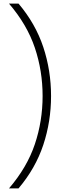

<svg xmlns="http://www.w3.org/2000/svg" viewBox="-20 -828 376 1068"><path d="M30 220Q130.5 103 173.8 -25.8Q217 -154.5 217 -294Q217 -433.5 173.8 -562.2Q130.5 -691 30 -808H83Q177.5 -696.5 220.8 -566Q264 -435.5 264 -294Q264 -152.5 220.8 -22Q177.5 108.5 83 220Z"/></svg>

Font: Encode Sans Semi Expanded ExtraLight
Style: Regular
Weight: 200
Width: 6
Designer: Multiple Designers
Foundry: Impallari Type
Version: Version 3.000; ttfautohint (v1.8.3) -l 8 -r 50 -G 200 -x 14 